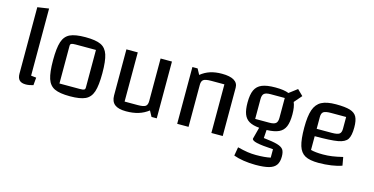

<svg xmlns="http://www.w3.org/2000/svg" viewBox="-80 -1067 3185 1633"><g transform="rotate(15 1512.0 -250.0)"><path d="M231 -69 225 -1Q188 10 159 10Q121 10 103 -8.5Q85 -27 85 -65V-650L185 -665V-74Q205 -71 231 -69Z M331 -250Q331 -357 349 -412Q367 -467 412.5 -488.5Q458 -510 548 -510Q639 -510 684 -488.5Q729 -467 747 -412.5Q765 -358 765 -250Q765 -143 747 -88Q729 -33 683.5 -11.5Q638 10 548 10Q458 10 412.5 -11.5Q367 -33 349 -88Q331 -143 331 -250ZM613 -72Q642 -72 651.5 -77Q661 -82 661 -97V-428H483Q454 -428 444.5 -423Q435 -418 435 -403V-72Z M1311 0H1265L1238 -50Q1198 -19 1150.5 -4.5Q1103 10 1042 10Q974 10 942 -15.5Q910 -41 910 -95V-500H1010V-67H1126Q1175 -67 1193 -79Q1211 -91 1211 -125V-500H1311Z M1491 -500H1537L1564 -450Q1602 -481 1647 -495.5Q1692 -510 1750 -510Q1820 -510 1856 -488.5Q1892 -467 1892 -425V0H1792V-428H1676Q1627 -428 1609 -416Q1591 -404 1591 -370V0H1491Z M2423 39Q2423 86 2404 113.5Q2385 141 2341.5 153Q2298 165 2224 165Q2170 165 2118.5 157Q2067 149 2030 135L2043 59Q2095 72 2131.5 77.5Q2168 83 2206 83Q2283 83 2334 72V-2Q2232 -8 2189 -18Q2146 -28 2146 -45L2173 -148Q2116 -153 2083.5 -172Q2051 -191 2036.5 -229Q2022 -267 2022 -330Q2022 -401 2040.5 -440.5Q2059 -480 2101 -497.5Q2143 -515 2219 -515Q2296 -515 2337 -498L2408 -552L2458 -503L2400 -436Q2417 -398 2417 -330Q2417 -262 2400.5 -223Q2384 -184 2345.5 -166Q2307 -148 2239 -146L2234 -74Q2317 -65 2356 -53.5Q2395 -42 2409 -22Q2423 -2 2423 39ZM2121 -212H2245Q2286 -212 2302 -225.5Q2318 -239 2318 -274V-449H2194Q2153 -449 2137 -435.5Q2121 -422 2121 -387Z M2928 -93 2941 -20Q2904 -6 2849.5 2Q2795 10 2737 10Q2659 10 2618 -12.5Q2577 -35 2560 -90Q2543 -145 2543 -250Q2543 -351 2562.5 -406.5Q2582 -462 2627 -486Q2672 -510 2754 -510Q2835 -510 2877.5 -497Q2920 -484 2937 -452.5Q2954 -421 2954 -360Q2954 -287 2933 -255Q2912 -223 2850.5 -212Q2789 -201 2648 -201V-80Q2688 -69 2755 -69Q2796 -69 2835 -74.5Q2874 -80 2928 -93ZM2648 -370V-266H2780Q2829 -266 2846.5 -278Q2864 -290 2864 -324V-428H2731Q2683 -428 2665.5 -416Q2648 -404 2648 -370Z"/></g></svg>

Font: Changa
Style: Regular
Weight: 400
Designer: Eduardo Rodriguez Tunni
Foundry: Eduardo Rodriguez Tunni
Version: Version 2.002; ttfautohint (v1.5.10-5e6f)